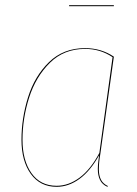

<svg xmlns="http://www.w3.org/2000/svg" viewBox="-20 -713 530 742"><path d="M420 -494 368 -120Q362 -86 362 -59Q362 -35 370 -19Q378 -3 397 6L395 9Q375 0 366.5 -17.5Q358 -35 358 -60Q358 -72 360 -89Q362 -106 363 -113Q329 -52 287 -21.5Q245 9 199 9Q135 9 99 -41Q63 -91 63 -173Q63 -256 88.5 -337.5Q114 -419 169.5 -473Q225 -527 309 -527Q371 -527 420 -494ZM67 -173Q67 -93 101.5 -44Q136 5 199 5Q245 5 287.5 -26.5Q330 -58 364 -122L415 -492Q368 -524 309 -524Q227 -524 172.5 -470Q118 -416 92.5 -335.5Q67 -255 67 -173ZM247 -689V-693H420V-689Z"/></svg>

Font: Fira Sans Condensed Four
Style: Italic
Weight: 100
Width: 3
Italic angle: -8°
Designer: bBox Type GmbH & Carrois Corporate GbR & Edenspiekermann AG
Foundry: bBox Type GmbH & Carrois Corporate GbR & Edenspiekermann AG
Version: Version 4.301